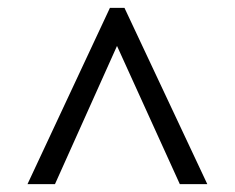

<svg xmlns="http://www.w3.org/2000/svg" viewBox="-20 -734 599 489"><path d="M50 -265 260 -714H297L508 -265H438L278 -617L120 -265Z"/></svg>

Font: Noto Serif Tamil Medium
Style: Regular
Weight: 500
Designer: Indian Type Foundry, Tom Grace, and the Monotype Design Team
Foundry: Monotype Imaging Inc.
Version: Version 2.004; ttfautohint (v1.8.4.7-5d5b)